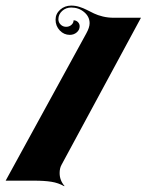

<svg xmlns="http://www.w3.org/2000/svg" viewBox="-20 -595 519 679"><path d="M0 43.9 284.9 -476.3Q296.9 -497.8 296.9 -512.9Q296.9 -536.1 277.6 -552.2Q258.3 -568.4 231.9 -568.4Q213.1 -568.4 199.8 -556.3Q186.5 -544.2 186.5 -527.1Q186.5 -515.9 194.5 -508.1Q202.4 -500.2 213.9 -500.2Q224.9 -500.2 232.5 -507Q240.2 -513.7 240.2 -523.2Q249.3 -523.2 255.5 -517Q261.7 -510.7 261.7 -502.2Q261.7 -489.5 251.5 -480.6Q241.2 -471.7 226.8 -471.7Q206.1 -471.7 191.3 -487.4Q176.5 -503.2 176.5 -525.4Q176.5 -546.1 192.7 -560.7Q209 -575.2 231.9 -575.2Q246.6 -575.2 260.6 -570.8Q274.7 -566.4 286.9 -560.1Q299.1 -553.7 312.4 -547.4Q325.7 -541 343.9 -536.6Q362.1 -532.2 382.8 -532.2H478.5L197.5 -12Q190.9 -0.2 190.9 17.1Q190.9 42.7 208 62.5L207 63.5Q186.5 51.8 162.1 47.9Q137.7 43.9 100.6 43.9Z"/></svg>

Font: Agreloy
Style: Medium
Weight: 400
Designer: gluk
Foundry: gluk
Version: Version 0.27